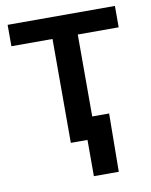

<svg xmlns="http://www.w3.org/2000/svg" viewBox="-80 -600 641 815"><g transform="rotate(-10 240.5 -192.0)"><path d="M186.5 0V-447.8H9.3V-540H471.7V-447.8H295.4V0ZM258.3 156.2V0H219.7V-94.7H368.2L365.7 156.2Z"/></g></svg>

Font: V-Inter
Style: Medium-500
Weight: 500
Designer: Rasmus Andersson
Foundry: rsms
Version: Version 4.000;git-4146feb